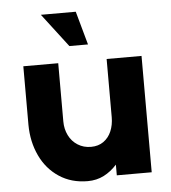

<svg xmlns="http://www.w3.org/2000/svg" viewBox="-52 -761 732 822"><g transform="rotate(-5 314.0 -349.5)"><path d="M60 -500H210V-250Q210 -217 223.5 -189.8Q237 -162.5 262 -146.8Q287 -131 319 -131Q350.5 -131 372.8 -146.8Q395 -162.5 406.5 -189.5Q418 -216.5 418 -250V-500H568V0H418V-46Q393 -18 361.8 -2Q330.5 14 292 14Q222 14 169.5 -20.8Q117 -55.5 88.8 -115.2Q60.5 -175 60 -248ZM304 -713 344 -569H264L154 -713Z"/></g></svg>

Font: Urbanist
Style: Regular
Weight: 400
Designer: Corey Hu
Foundry: Corey Hu
Version: Version 1.2; befe77262ef67d88f1d94aa3d2e49ef1327b4483